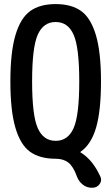

<svg xmlns="http://www.w3.org/2000/svg" viewBox="-20 -760 540 931"><path d="M336.9 -591.8Q309.6 -653.3 250 -653.3Q190.4 -653.3 163.1 -591.8Q135.7 -530.3 135.7 -365.2Q135.7 -200.2 163.1 -138.7Q190.4 -77.1 250 -77.1Q309.6 -77.1 336.9 -138.7Q364.3 -200.2 364.3 -365.2Q364.3 -530.3 336.9 -591.8ZM250 9.8Q172.9 9.8 126 -23.9Q79.1 -57.6 54.7 -140.6Q30.3 -223.6 30.3 -364.7Q30.3 -505.9 54.7 -588.9Q79.1 -671.9 126 -706.1Q172.9 -740.2 250 -740.2Q327.1 -740.2 374 -706.1Q420.9 -671.9 445.3 -588.9Q469.7 -505.9 469.7 -365.2Q469.7 -221.7 445.8 -140.6Q421.9 -59.6 371.1 -24.4L369.1 -22.5Q369.1 -21.5 370.1 -21.5Q429.7 14.6 466.8 96.7Q475.6 115.2 462.9 132.8Q450.2 150.4 427.7 150.4H424.8Q400.4 150.4 380.9 134.8Q361.3 119.1 352.5 94.7Q335.9 47.9 312 28.8Q288.1 9.8 250 9.8Z"/></svg>

Font: Rounded Mgen+ 1mn medium
Style: Regular
Weight: 500
Designer: [Source Han Sans]
Ryoko NISHIZUKA  (kana & ideographs); Paul D. Hunt (Latin, Greek & Cyrillic); Wenlong ZHANG  (bopomofo
Version: Version 1.059.20150602